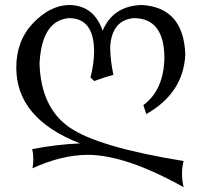

<svg xmlns="http://www.w3.org/2000/svg" viewBox="-20 -504 815 771"><path d="M717.3 247.6Q484.4 117.7 331.5 117.7Q225.6 118.7 110.4 171.9Q113.8 153.3 113.8 135.3Q113.8 114.7 109.4 94.7Q208.5 75.7 301.3 71.8Q45.4 -27.8 45.4 -232.4Q45.4 -340.8 113 -411.4Q180.7 -481.9 255.9 -483.9Q356.9 -483.9 392.1 -380.4Q434.1 -481 549.8 -483.9Q717.3 -474.1 724.1 -285.2Q716.8 -130.4 567.4 -45.9L555.7 -82Q637.2 -142.1 640.1 -270Q640.1 -431.2 517.1 -431.2Q428.7 -423.3 422.4 -314.5Q423.3 -258.3 435.5 -203.6Q398.4 -193.4 358.4 -178.7L343.3 -192.9Q357.4 -246.6 357.9 -296.4Q357.9 -431.2 256.8 -431.2Q147.5 -421.9 138.7 -248.5Q144.5 -71.8 259 7.6Q373.5 86.9 717.3 142.6Q710.9 166.5 710.9 192.9Q710.9 219.2 717.3 247.6Z"/></svg>

Font: Almanac
Style: Regular
Weight: 400
Designer: Eden's Almanac
Version: Version 3.501;March 28, 2021;FontCreator 13.0.0.2683 64-bit